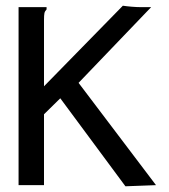

<svg xmlns="http://www.w3.org/2000/svg" viewBox="-20 -648 590 672"><path d="M191 -304 134 -248V0H45V-623H143V-615Q137 -609 135.5 -602Q134 -595 134 -578V-346L410 -628Q423 -626 441 -624.5Q459 -623 473 -623H509L255 -358L526 0L419 4Z"/></svg>

Font: Inconsolata SemiExpanded Medium
Style: Regular
Weight: 500
Width: 6
Monospace: yes
Designer: Raph Levien, Cyreal, Brenton Simpson
Foundry: Raph Levien, Cyreal, Google
Version: Version 3.001; ttfautohint (v1.8.2.53-6de2)